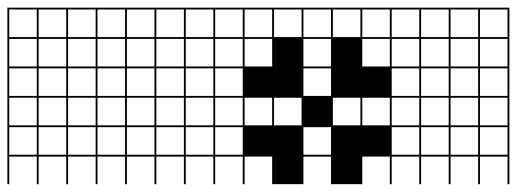

<svg xmlns="http://www.w3.org/2000/svg" viewBox="-445 -600 1352 502"><g transform="rotate(90 231.0 -349.0)"><path d="M0 307.7V-1004.8H461.5V-1000H389.4V-927.9H461.5V-923.1H389.4V-851H461.5V-846.2H389.4V-774H461.5V-769.2H389.4V-697.1H461.5V-692.3H389.4V-620.2H461.5V-538.5H389.4V-466.3H461.5V-384.6H389.4V-312.5H461.5V-307.7H389.4V-235.6H461.5V-230.8H389.4V-158.7H461.5V-153.8H389.4V-81.7H461.5V-76.9H389.4V-4.8H461.5V0H389.4V72.1H461.5V76.9H389.4V149H461.5V153.8H389.4V226H461.5V230.8H389.4V302.9H461.5V307.7ZM312.5 -927.9H384.6V-1000H312.5ZM235.6 -927.9H307.7V-1000H235.6ZM158.7 -927.9H230.8V-1000H158.7ZM4.8 -927.9H76.9V-1000H4.8ZM81.7 -927.9H153.8V-1000H81.7ZM312.5 -851H384.6V-923.1H312.5ZM235.6 -851H307.7V-923.1H235.6ZM158.7 -851H230.8V-923.1H158.7ZM4.8 -851H76.9V-923.1H4.8ZM81.7 -851H153.8V-923.1H81.7ZM312.5 -774H384.6V-846.2H312.5ZM235.6 -774H307.7V-846.2H235.6ZM158.7 -774H230.8V-846.2H158.7ZM4.8 -774H76.9V-846.2H4.8ZM81.7 -774H153.8V-846.2H81.7ZM312.5 -697.1H384.6V-769.2H312.5ZM235.6 -697.1H307.7V-769.2H235.6ZM158.7 -697.1H230.8V-769.2H158.7ZM4.8 -697.1H76.9V-769.2H4.8ZM81.7 -697.1H153.8V-769.2H81.7ZM235.6 -620.2H307.7V-692.3H235.6ZM4.8 -620.2H76.9V-692.3H4.8ZM81.7 -620.2H153.8V-692.3H81.7ZM307.7 -615.4H235.6V-543.3H307.7ZM4.8 -543.3H76.9V-615.4H4.8ZM81.7 -466.3H153.8V-538.5H81.7ZM312.5 -466.3H384.6V-538.5H312.5ZM158.7 -466.3H230.8V-538.5H158.7ZM4.8 -466.3H76.9V-538.5H4.8ZM4.8 -389.4H76.9V-461.5H4.8ZM235.6 -389.4H307.7V-461.5H235.6ZM81.7 -312.5H153.8V-384.6H81.7ZM4.8 -312.5H76.9V-384.6H4.8ZM235.6 -312.5H307.7V-384.6H235.6ZM81.7 -235.6H153.8V-307.7H81.7ZM312.5 -235.6H384.6V-307.7H312.5ZM158.7 -235.6H230.8V-307.7H158.7ZM4.8 -235.6H76.9V-307.7H4.8ZM235.6 -235.6H307.7V-307.7H235.6ZM81.7 -158.7H153.8V-230.8H81.7ZM312.5 -158.7H384.6V-230.8H312.5ZM158.7 -158.7H230.8V-230.8H158.7ZM4.8 -158.7H76.9V-230.8H4.8ZM235.6 -158.7H307.7V-230.8H235.6ZM312.5 -81.7H384.6V-153.8H312.5ZM4.8 -81.7H76.9V-153.8H4.8ZM81.7 -81.7H153.8V-153.8H81.7ZM158.7 -81.7H230.8V-153.8H158.7ZM235.6 -81.7H307.7V-153.8H235.6ZM81.7 -4.8H153.8V-76.9H81.7ZM312.5 -4.8H384.6V-76.9H312.5ZM4.8 -4.8H76.9V-76.9H4.8ZM158.7 -4.8H230.8V-76.9H158.7ZM235.6 -4.8H307.7V-76.9H235.6ZM235.6 72.1H307.7V0H235.6ZM4.8 72.1H76.9V0H4.8ZM312.5 72.1H384.6V0H312.5ZM81.7 72.1H153.8V0H81.7ZM158.7 72.1H230.8V0H158.7ZM235.6 149H307.7V76.9H235.6ZM158.7 149H230.8V76.9H158.7ZM312.5 149H384.6V76.9H312.5ZM81.7 149H153.8V76.9H81.7ZM4.8 149H76.9V76.9H4.8ZM235.6 226H307.7V153.8H235.6ZM158.7 226H230.8V153.8H158.7ZM312.5 226H384.6V153.8H312.5ZM81.7 226H153.8V153.8H81.7ZM4.8 226H76.9V153.8H4.8ZM235.6 302.9H307.7V230.8H235.6ZM312.5 302.9H384.6V230.8H312.5ZM158.7 302.9H230.8V230.8H158.7ZM81.7 302.9H153.8V230.8H81.7ZM4.8 302.9H76.9V230.8H4.8Z"/></g></svg>

Font: Jacquarda Bastarda 9 Charted
Style: Regular
Weight: 400
Designer: Sarah Cadigan-Fried
Version: Version 1.000; ttfautohint (v1.8.4.7-5d5b)